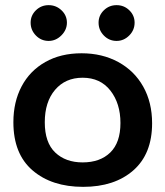

<svg xmlns="http://www.w3.org/2000/svg" viewBox="-20 -724 642 746"><path d="M32 -249Q32 -328 64 -388.5Q96 -449 156 -483Q216 -517 297 -517Q377 -517 439.5 -483Q502 -449 536.5 -387.5Q571 -326 571 -245Q571 -126 498 -62Q425 2 303 2Q181 2 106.5 -62Q32 -126 32 -249ZM448 -246Q448 -322 409 -372Q370 -422 301 -422Q234 -422 194 -375Q154 -328 154 -249Q154 -170 194.5 -131.5Q235 -93 301 -93Q369 -93 408.5 -131.5Q448 -170 448 -246ZM99 -636Q99 -664 119.5 -684Q140 -704 169 -704Q198 -704 219 -684Q240 -664 240 -636Q240 -608 218.5 -586.5Q197 -565 169 -565Q140 -565 119.5 -586Q99 -607 99 -636ZM363 -636Q363 -664 383.5 -684Q404 -704 433 -704Q462 -704 482.5 -684Q503 -664 503 -636Q503 -607 482 -586Q461 -565 433 -565Q404 -565 383.5 -586Q363 -607 363 -636Z"/></svg>

Font: Mali SemiBold
Style: Regular
Weight: 600
Designer: Kitiyaporn Chalermlarp | Katatrad Aksorn Co.,Ltd.
Foundry: Cadson Demak Co.,Ltd.
Version: Version 1.000; ttfautohint (v1.6)